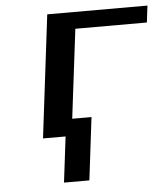

<svg xmlns="http://www.w3.org/2000/svg" viewBox="-50 -529 658 754"><g transform="rotate(-5 279.5 -152.0)"><path d="M272 180 302 -67H226L269 -418H551L559 -484H164L105 0H194L172 180Z"/></g></svg>

Font: Gamestation Extended
Style: Italic
Weight: 400
Width: 7
Designer: Jonas Hecksher
Foundry: Jonas Hecksher, Playtypeª, e-types AS
Version: Version 1.003